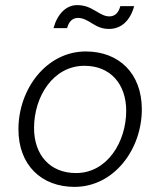

<svg xmlns="http://www.w3.org/2000/svg" viewBox="-20 -726 628 750"><path d="M271 4C425 4 534 -142 534 -299C534 -439 445 -525 315 -525C162 -525 52 -379 52 -221C52 -81 142 4 271 4ZM277 -50C175 -50 113 -121 113 -226C113 -348 187 -469 310 -469C411 -469 473 -398 473 -293C473 -172 399 -50 277 -50ZM189 -616H242C249 -642 263 -656 285 -656C305 -656 323 -645 339 -635C364 -619 383 -613 406 -613C454 -613 489 -646 504 -702H450C443 -675 428 -662 407 -662C389 -662 374 -671 354 -683C329 -698 309 -706 281 -706C238 -706 204 -671 189 -616Z"/></svg>

Font: Fixel Text 20240404 Light
Style: Italic
Weight: 300
Width: 4
Italic angle: -10°
Designer: AlfaBravo + MacPaw
Foundry: Kyrylo Tkachov, Marchela Mozhyna, Serhii Makarenko, Maria Weinstein, Zakhar Kryvoshyya
Version: Version 1.211;Glyphs 3.2 (3225)